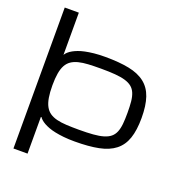

<svg xmlns="http://www.w3.org/2000/svg" viewBox="-162 -881 1106 1200"><g transform="rotate(20 390.5 -281.0)"><path d="M406.2 -546.9Q365.2 -546.9 332.8 -543.5Q300.3 -540 274.9 -534.7Q249.5 -529.3 231 -522.2Q212.4 -515.1 199.2 -507.8Q168.5 -490.7 156.2 -469.2V-750H62.5V187.5H156.2V-62.5Q168.5 -40.5 199.2 -23.4Q212.4 -16.1 231 -9Q249.5 -2 274.9 3.4Q300.3 8.8 332.8 12.2Q365.2 15.6 406.2 15.6Q500 15.6 565.4 2.4Q630.9 -10.7 671.9 -43Q712.9 -75.2 731.4 -129.4Q750 -183.6 750 -265.6Q750 -347.7 731.4 -401.9Q712.9 -456.1 671.9 -488.3Q630.9 -520.5 565.4 -533.7Q500 -546.9 406.2 -546.9ZM406.2 -468.8Q460.9 -468.8 500.7 -465.6Q540.5 -462.4 568.4 -454.1Q596.2 -445.8 613.5 -431.6Q630.9 -417.5 640.4 -394.8Q649.9 -372.1 653.1 -340.3Q656.2 -308.6 656.2 -265.6Q656.2 -222.7 653.1 -190.9Q649.9 -159.2 640.4 -136.5Q630.9 -113.8 613.5 -99.6Q596.2 -85.4 568.4 -77.1Q540.5 -68.8 500.7 -65.7Q460.9 -62.5 406.2 -62.5Q359.4 -62.5 322.8 -64.5Q286.1 -66.4 258.3 -73.5Q230.5 -80.6 211.2 -94Q191.9 -107.4 179.7 -130.1Q167.5 -152.8 161.9 -186.3Q156.2 -219.7 156.2 -267.1Q156.2 -313.5 161.9 -346.7Q167.5 -379.9 179.7 -402.1Q191.9 -424.3 211.2 -437.5Q230.5 -450.7 258.3 -457.8Q286.1 -464.8 322.8 -466.8Q359.4 -468.8 406.2 -468.8Z"/></g></svg>

Font: Michroma
Style: Regular
Weight: 400
Version: Version 1.000